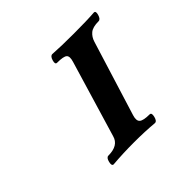

<svg xmlns="http://www.w3.org/2000/svg" viewBox="-93 -676 484 484"><g transform="rotate(-45 149.5 -434.0)"><path d="M59 -281Q52 -281 55 -293.5Q58 -306 65 -306Q101 -306 108 -332L169 -536Q174 -552 168 -557.5Q162 -563 139 -563Q132 -563 135.5 -575Q139 -587 146 -587Q160 -586 179 -585.5Q198 -585 221 -585Q244 -585 262.5 -585.5Q281 -586 294 -587Q301 -587 297.5 -575Q294 -563 287 -563Q266 -563 256.5 -555Q247 -547 243 -534L181 -334Q176 -318 183 -312Q190 -306 212 -306Q219 -306 216 -293.5Q213 -281 206 -281Q173 -284 134 -284Q95 -284 59 -281Z"/></g></svg>

Font: Junicode
Style: Italic
Weight: 400
Italic angle: -11°
Designer: Peter S. Baker
Version: Version 2.100; ttfautohint (v1.8.4)